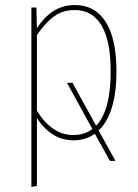

<svg xmlns="http://www.w3.org/2000/svg" viewBox="-20 -549 551 765"><path d="M373 -29 440 92H418L358 -16Q321 10 273 10Q226 10 189 -14.5Q152 -39 127 -79V192L105 196V-519H125L127 -436Q186 -529 278 -529Q358 -529 401 -462Q444 -395 444 -264Q444 -181 426 -121.5Q408 -62 373 -29ZM348 -35 247 -219H269L363 -48Q421 -109 421 -264Q421 -386 384.5 -447.5Q348 -509 278 -509Q230 -509 195 -483.5Q160 -458 127 -409V-108Q187 -11 272 -11Q317 -11 348 -35Z"/></svg>

Font: Fira Sans Condensed Thin
Style: Regular
Weight: 250
Width: 3
Designer: Carrois Corporate & Edenspiekermann AG
Foundry: Carrois Corporate GbR & Edenspiekermann AG
Version: Version 4.203